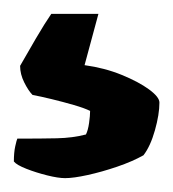

<svg xmlns="http://www.w3.org/2000/svg" viewBox="-20 -57 250 277"><path d="M74 200Q64 200 48 196Q32 192 18 186.5Q4 181 0 176Q0 163 2 154Q4 145 5 143Q39 143 62 142.5Q85 142 104 137Q107 131 108.5 120.5Q110 110 110 103Q102 99 86.5 94.5Q71 90 54.5 86Q38 82 27 80Q21 74 15 62Q9 50 9 38Q18 22 31.5 -1Q45 -24 54 -37H122L102 37Q131 41 155.5 51Q180 61 195 72Q210 83 210 91Q210 108 203.5 131Q197 154 187 167Q171 176 149 183.5Q127 191 106.5 195.5Q86 200 74 200Z"/></svg>

Font: Texturina 12pt Black
Style: Regular
Weight: 900
Designer: Guillermo Torres Carreño
Foundry: Omnibus-Type
Version: Version 1.002